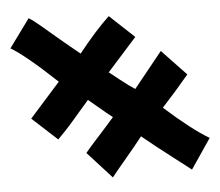

<svg xmlns="http://www.w3.org/2000/svg" viewBox="-47 -376 423 369"><g transform="rotate(-90 164.5 -191.5)"><path d="M318 -194 278 -143 210 -194Q208 -191 195.5 -172Q183 -153 178 -143L251 -94L206 -43Q173 -66 142 -90Q100 -34 84 0L23 -34Q24 -35 46.5 -70.5Q69 -106 87 -132Q70 -143 43 -162Q16 -181 8 -186L55 -237Q64 -231 87 -213.5Q110 -196 124 -186Q126 -190 157 -234Q145 -243 128 -255Q111 -267 99.5 -276Q88 -285 81 -291L121 -343Q124 -341 192 -290Q243 -355 256 -383L314 -348Q309 -338 299 -324Q289 -310 273.5 -288Q258 -266 246 -248Q290 -219 318 -194Z"/></g></svg>

Font: Indiction Unicode
Style: Normal
Weight: 500
Version: Version 1.1